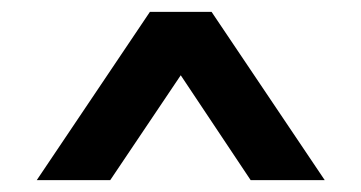

<svg xmlns="http://www.w3.org/2000/svg" viewBox="-20 -720 609 324"><path d="M233 -700H337L528 -416H403L285 -593L166 -416H42Z"/></svg>

Font: Haskoy SemiBold
Style: Regular
Weight: 600
Designer: Ertekin Erdin
Foundry: Ertekin Erdin
Version: Version 1.500; ttfautohint (v1.8.3)